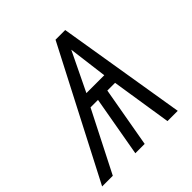

<svg xmlns="http://www.w3.org/2000/svg" viewBox="-226 -871 1018 1018"><g transform="rotate(-45 283.0 -362.5)"><path d="M342 -725H414.5L533.5 0H456.5L403.5 -340H345.5L285.5 0H215.5L275.5 -340H219.5L46.5 0H-33.5ZM391.5 -409 363.5 -628.5 257.5 -409Z"/></g></svg>

Font: JuliaMono BoldItalic
Style: Regular
Weight: 700
Italic angle: -9°
Monospace: yes
Designer: cormullion
Foundry: corm
Version: Version 0.049; ttfautohint (v1.8.4)